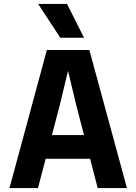

<svg xmlns="http://www.w3.org/2000/svg" viewBox="-20 -951 690 971"><path d="M132 -148V-268H535V-148ZM217 -698H432L622 0H474L366 -418L324 -593L282 -418L172 0H28ZM405 -760H285L173 -931H319Z"/></svg>

Font: Azeret Mono SemiBold
Style: Regular
Weight: 600
Designer: Martin Vácha
Foundry: Displaay
Version: Version 1.002